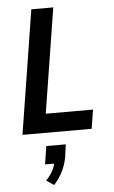

<svg xmlns="http://www.w3.org/2000/svg" viewBox="-64 -747 648 1089"><g transform="rotate(-5 259.5 -203.0)"><path d="M45 0 157 -705H282L187 -108H456L439 0ZM199 299 156 270Q179 247 194 219.5Q209 192 211 166L228 178H158L174 75H285L275 148Q267 190 248 228.5Q229 267 199 299Z"/></g></svg>

Font: Nunito Sans 7pt Condensed
Style: Bold Italic
Weight: 700
Width: 3
Italic angle: -9°
Designer: Vernon Adams
Foundry: Vernon Adams
Version: Version 3.101;gftools[0.9.27]